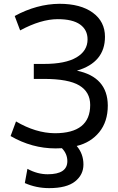

<svg xmlns="http://www.w3.org/2000/svg" viewBox="-20 -762 615 1001"><path d="M380.9 -393.6Q541 -360.4 542 -211.9Q542 -127.9 497.6 -73.2Q453.1 -18.6 379.9 -1Q415 40 415 95.7Q415 149.4 371.1 184.1Q327.1 218.8 236.3 218.8Q168.9 218.8 109.4 192.4L123 118.2Q174.8 146.5 228.5 146.5Q331.1 146.5 331.1 78.1Q331.1 40 302.7 10.7Q293.9 11.7 269.5 11.7Q146.5 11.7 35.2 -52.7L63.5 -128.9Q166 -68.4 265.6 -67.4Q450.2 -67.4 450.2 -214.8Q450.2 -282.2 393.6 -316.4Q336.9 -350.6 209 -350.6H156.2V-428.7H209Q321.3 -428.7 378.9 -462.9Q436.5 -497.1 436.5 -556.6Q436.5 -606.4 397.5 -634.3Q358.4 -662.1 281.2 -662.1Q193.4 -662.1 85 -603.5L56.6 -678.7Q171.9 -741.2 290 -742.2Q400.4 -742.2 463.9 -695.8Q527.3 -649.4 527.3 -570.3Q527.3 -436.5 380.9 -393.6Z"/></svg>

Font: Gen Shin Gothic Regular
Style: Regular
Weight: 400
Designer: [Source Han Sans]
Ryoko NISHIZUKA  (kana & ideographs); Paul D. Hunt (Latin, Greek & Cyrillic); Wenlong ZHANG  (bopomofo
Version: Version 1.002.20150607